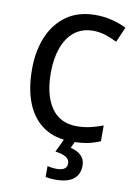

<svg xmlns="http://www.w3.org/2000/svg" viewBox="-103 -789 773 1094"><g transform="rotate(10 284.0 -242.0)"><path d="M362 -633Q298 -633 254 -598Q210 -563 187.5 -500.5Q165 -438 165 -356Q165 -228 215 -154.5Q265 -81 363 -81Q402 -81 439.5 -89.5Q477 -98 514 -112V-21Q478 -5 439 2.5Q400 10 350 10Q253 10 187.5 -34.5Q122 -79 89 -161.5Q56 -244 56 -357Q56 -464 91 -546.5Q126 -629 193.5 -676.5Q261 -724 360 -724Q408 -724 453.5 -713Q499 -702 539 -682L501 -594Q470 -610 435 -621.5Q400 -633 362 -633ZM435 134Q435 185 401 212.5Q367 240 295 240Q261 240 239 234V171Q264 178 293 178Q352 178 352 137Q352 113 330 100Q308 87 269 82L308 0H372L351 46Q388 54 411.5 76Q435 98 435 134Z"/></g></svg>

Font: Noto Sans Malayalam SemiCondensed Medium
Style: Regular
Weight: 500
Width: 4
Designer: Jelle Bosma - Monotype Design Team
Foundry: Monotype Imaging Inc.
Version: Version 2.104; ttfautohint (v1.8.4.7-5d5b)